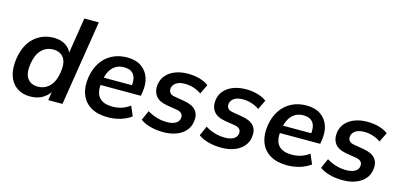

<svg xmlns="http://www.w3.org/2000/svg" viewBox="-66 -1164 3351 1603"><g transform="rotate(15 1609.5 -363.0)"><path d="M234 10Q165 10 117 -24Q69 -58 49.5 -120.5Q30 -183 43 -268Q63 -390 133.5 -452.5Q204 -515 302 -515Q365 -515 409 -484.5Q453 -454 462 -402H451L504 -736H629L512 0H389L406 -107H421Q396 -53 348.5 -21.5Q301 10 234 10ZM275 -86Q333 -86 374.5 -126.5Q416 -167 429 -248Q443 -336 412.5 -377.5Q382 -419 321 -419Q263 -419 222 -378.5Q181 -338 168 -258Q154 -170 184 -128Q214 -86 275 -86Z M905 10Q816 10 757.5 -25Q699 -60 675 -123.5Q651 -187 664 -271Q676 -347 712.5 -401.5Q749 -456 806 -485.5Q863 -515 936 -515Q1009 -515 1056.5 -483Q1104 -451 1124 -395.5Q1144 -340 1132 -267L1127 -235H760L770 -301H1049L1030 -285Q1041 -356 1015.5 -392.5Q990 -429 931 -429Q889 -429 858.5 -410Q828 -391 809.5 -357.5Q791 -324 785 -282L780 -249Q769 -171 803.5 -128.5Q838 -86 921 -86Q960 -86 997.5 -97.5Q1035 -109 1070 -135L1106 -51Q1065 -21 1013 -5.5Q961 10 905 10Z M1385 10Q1323 10 1270.5 -4.5Q1218 -19 1186 -44L1223 -128Q1258 -106 1301.5 -92.5Q1345 -79 1391 -79Q1440 -79 1467.5 -95.5Q1495 -112 1499 -140Q1503 -165 1489 -180.5Q1475 -196 1442 -201L1361 -214Q1288 -226 1258.5 -266Q1229 -306 1238 -366Q1246 -414 1276.5 -447Q1307 -480 1354.5 -497.5Q1402 -515 1460 -515Q1516 -515 1563 -501.5Q1610 -488 1640 -464L1600 -382Q1573 -402 1535.5 -414.5Q1498 -427 1460 -427Q1410 -427 1383 -409Q1356 -391 1351 -363Q1347 -339 1359 -322.5Q1371 -306 1402 -301L1485 -287Q1560 -275 1590.5 -237.5Q1621 -200 1611 -140Q1604 -92 1573 -58.5Q1542 -25 1494 -7.5Q1446 10 1385 10Z M1886 10Q1824 10 1771.5 -4.5Q1719 -19 1687 -44L1724 -128Q1759 -106 1802.5 -92.5Q1846 -79 1892 -79Q1941 -79 1968.5 -95.5Q1996 -112 2000 -140Q2004 -165 1990 -180.5Q1976 -196 1943 -201L1862 -214Q1789 -226 1759.5 -266Q1730 -306 1739 -366Q1747 -414 1777.5 -447Q1808 -480 1855.5 -497.5Q1903 -515 1961 -515Q2017 -515 2064 -501.5Q2111 -488 2141 -464L2101 -382Q2074 -402 2036.5 -414.5Q1999 -427 1961 -427Q1911 -427 1884 -409Q1857 -391 1852 -363Q1848 -339 1860 -322.5Q1872 -306 1903 -301L1986 -287Q2061 -275 2091.5 -237.5Q2122 -200 2112 -140Q2105 -92 2074 -58.5Q2043 -25 1995 -7.5Q1947 10 1886 10Z M2455 10Q2366 10 2307.5 -25Q2249 -60 2225 -123.5Q2201 -187 2214 -271Q2226 -347 2262.5 -401.5Q2299 -456 2356 -485.5Q2413 -515 2486 -515Q2559 -515 2606.5 -483Q2654 -451 2674 -395.5Q2694 -340 2682 -267L2677 -235H2310L2320 -301H2599L2580 -285Q2591 -356 2565.5 -392.5Q2540 -429 2481 -429Q2439 -429 2408.5 -410Q2378 -391 2359.5 -357.5Q2341 -324 2335 -282L2330 -249Q2319 -171 2353.5 -128.5Q2388 -86 2471 -86Q2510 -86 2547.5 -97.5Q2585 -109 2620 -135L2656 -51Q2615 -21 2563 -5.5Q2511 10 2455 10Z M2935 10Q2873 10 2820.5 -4.5Q2768 -19 2736 -44L2773 -128Q2808 -106 2851.5 -92.5Q2895 -79 2941 -79Q2990 -79 3017.5 -95.5Q3045 -112 3049 -140Q3053 -165 3039 -180.5Q3025 -196 2992 -201L2911 -214Q2838 -226 2808.5 -266Q2779 -306 2788 -366Q2796 -414 2826.5 -447Q2857 -480 2904.5 -497.5Q2952 -515 3010 -515Q3066 -515 3113 -501.5Q3160 -488 3190 -464L3150 -382Q3123 -402 3085.5 -414.5Q3048 -427 3010 -427Q2960 -427 2933 -409Q2906 -391 2901 -363Q2897 -339 2909 -322.5Q2921 -306 2952 -301L3035 -287Q3110 -275 3140.5 -237.5Q3171 -200 3161 -140Q3154 -92 3123 -58.5Q3092 -25 3044 -7.5Q2996 10 2935 10Z"/></g></svg>

Font: Mulish ExtraLight
Style: Italic
Weight: 200
Italic angle: -9°
Designer: Vernon Adams
Foundry: Vernon Adams
Version: Version 3.603